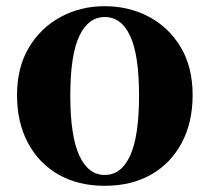

<svg xmlns="http://www.w3.org/2000/svg" viewBox="-20 -583 677 620"><path d="M318 17Q232 17 168.5 -19.5Q105 -56 70 -122Q35 -188 35 -276Q35 -365 73 -429Q111 -493 175.5 -528Q240 -563 318 -563Q397 -563 461.5 -528.5Q526 -494 564 -430Q602 -366 602 -276Q602 -187 566.5 -121Q531 -55 467.5 -19Q404 17 318 17ZM318 -18Q372 -18 400.5 -81Q429 -144 429 -274Q429 -405 400.5 -466.5Q372 -528 318 -528Q265 -528 236 -466.5Q207 -405 207 -274Q207 -144 236 -81Q265 -18 318 -18Z"/></svg>

Font: Noto Serif JP ExtraLight Black
Style: Regular
Weight: 900
Version: Version 2.003-H1;hotconv 1.1.1;makeotfexe 2.6.0